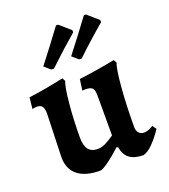

<svg xmlns="http://www.w3.org/2000/svg" viewBox="-135 -822 819 932"><g transform="rotate(-20 274.5 -356.5)"><path d="M41 -386Q30 -386 16 -383L22 -441Q101 -451 203 -473L212 -457Q201 -432 193 -347.5Q185 -263 185 -173Q185 -132 200.5 -112Q216 -92 248 -92Q268 -92 287.5 -101.5Q307 -111 335 -130V-336Q335 -364 326.5 -374Q318 -384 292 -385L274 -384L282 -441Q364 -451 468 -471L477 -455Q466 -432 458 -338Q450 -244 450 -131Q450 -112 460 -101Q470 -90 486 -90Q510 -90 534 -107L549 -87Q525 -50 497 -21.5Q469 7 446 12Q355 12 344 -65L336 -69Q298 -34 266.5 -11.5Q235 11 224 11Q148 11 108 -21Q68 -53 68 -114L75 -337Q75 -363 67 -374.5Q59 -386 41 -386ZM181 -531 167 -532 136 -559Q194 -633 262 -725H273L329 -676V-665Q251 -598 181 -531ZM324 -531 311 -532 280 -559Q338 -633 406 -725H417L473 -676V-665Q394 -598 324 -531Z"/></g></svg>

Font: Alegreya
Style: Bold
Weight: 700
Designer: Juan Pablo del Peral
Foundry: Huerta Tipografica
Version: Version 2.008; ttfautohint (v1.8)